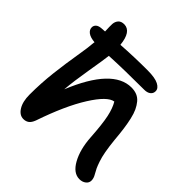

<svg xmlns="http://www.w3.org/2000/svg" viewBox="-212 -885 1068 1068"><g transform="rotate(45 322.5 -351.0)"><path d="M127 25.9Q96.2 25.9 75.7 -7.1Q55.2 -40 55.2 -95.2Q55.2 -185.1 65.4 -272.5Q75.7 -359.9 88.4 -435.3Q101.1 -510.7 104 -550.8L105 -556.2Q70.3 -559.1 52.7 -572Q35.2 -585 35.2 -604Q35.2 -617.2 44.9 -626.7Q54.7 -636.2 75.2 -638.2Q94.7 -640.1 104 -640.1Q102.1 -681.2 103 -698.2Q104.5 -717.8 116.2 -731Q127.9 -744.1 151.9 -744.1Q207.5 -742.7 216.8 -647.9Q315.9 -654.8 423.8 -654.8Q482.9 -654.8 510.5 -640.4Q538.1 -626 538.1 -604Q538.1 -585.9 524.4 -575.4Q510.7 -564.9 487.8 -564.9Q329.1 -564.9 214.8 -559.1Q211.4 -526.4 193.8 -423.1Q176.3 -319.8 170.9 -252Q282.2 -523.9 428.2 -523.9Q453.1 -523.9 472.4 -515.9Q491.7 -507.8 505.6 -491Q519.5 -474.1 529.8 -452.4Q540 -430.7 547.4 -398.2Q554.7 -365.7 559.3 -331.8Q564 -297.9 567.9 -252Q572.8 -203.1 579.3 -167.2Q585.9 -131.3 594.5 -106.7Q603 -82 609.1 -68.8Q615.2 -55.7 626 -37.1Q637.2 -18.6 637.2 0Q637.2 18.1 621.8 30Q606.4 42 584 42Q535.6 42 502.7 -17.6Q469.7 -77.1 463.9 -166Q457.5 -266.6 446.5 -317.6Q435.5 -368.7 416 -400.9Q369.6 -394.5 305.2 -292.2Q240.7 -189.9 182.1 -18.1Q172.9 6.3 159.4 16.1Q146 25.9 127 25.9Z"/></g></svg>

Font: Shantell Sans Irregular Bouncy
Style: Regular
Weight: 500
Designer: Stephen Nixon, Anya Danilova, Shantell Martin
Foundry: Arrow Type
Version: Version 1.006;[9816181b4]